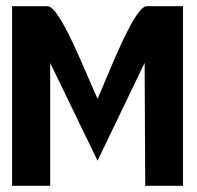

<svg xmlns="http://www.w3.org/2000/svg" viewBox="-20 -600 637 620"><path d="M19 0H142V-397L295 -81L447 -397L449 0H571V-580H454C413 -580 331 -361 295 -281C259 -359 174 -580 134 -580H19Z"/></svg>

Font: Charger Sport
Style: UltNrw
Weight: 1000
Designer: Jasper
Foundry: Cannot Into Space Fonts
Version: Version 1.1